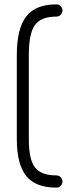

<svg xmlns="http://www.w3.org/2000/svg" viewBox="-20 -691 316 879"><path d="M238 168Q143 168 100 114.5Q57 61 57 -54V-439Q57 -560 100 -615.5Q143 -671 238 -671Q250 -671 258 -662.5Q266 -654 266 -643Q266 -632 258 -623.5Q250 -615 238 -615Q168 -615 140 -576.5Q112 -538 112 -439V-54Q112 39 140 75.5Q168 112 238 112Q250 112 258 120.5Q266 129 266 140Q266 151 258 159.5Q250 168 238 168Z"/></svg>

Font: Jura Medium
Style: Regular
Weight: 500
Designer: Daniel Johnson, Alexei Vanyashin
Foundry: Daniel Johnson
Version: Version 5.103